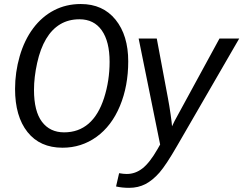

<svg xmlns="http://www.w3.org/2000/svg" viewBox="-20 -718 1199 946"><path d="M616.2 207.5Q581.1 207.5 551.8 200.7L566.9 135.3Q588.9 139.2 604.5 139.2Q647 139.2 682.4 111.3Q717.8 83.5 755.9 17.1L769 -5.9L663.1 -528.3H752.4L807.1 -236.3Q814.5 -197.3 820.8 -153.1Q827.1 -108.9 827.6 -95.7Q832.5 -106.4 840.3 -122.1Q848.1 -137.7 1061.5 -528.3H1158.7L853 0Q798.8 94.2 765.9 132.1Q732.9 169.9 697 188.7Q661.1 207.5 616.2 207.5ZM377.9 -698.2Q486.8 -698.2 549.3 -621.1Q611.8 -543.9 611.8 -415.5Q611.8 -293.9 570.8 -195.6Q529.8 -97.2 455.6 -43.7Q381.3 9.8 288.1 9.8Q176.8 9.8 115.5 -67.4Q54.2 -144.5 54.2 -279.8Q54.2 -361.8 77.1 -441.2Q100.1 -520.5 143.3 -578.4Q186.5 -636.2 246.1 -667.2Q305.7 -698.2 377.9 -698.2ZM371.6 -623Q317.9 -623 276.9 -598.6Q235.8 -574.2 207.3 -526.4Q178.7 -478.5 163.1 -408Q147.5 -337.4 147.5 -274.9Q147.5 -169.9 186.8 -117.9Q226.1 -65.9 295.9 -65.9Q366.7 -65.9 416.3 -108.6Q465.8 -151.4 492.9 -235.8Q520 -320.3 520 -413.6Q520 -513.7 481.4 -568.4Q442.9 -623 371.6 -623Z"/></svg>

Font: Liberation Sans
Style: Italic
Weight: 400
Italic angle: -12°
Designer: Steve Matteson
Foundry: Ascender Corporation
Version: Version 2.1.5